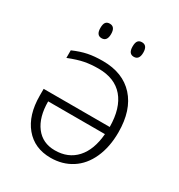

<svg xmlns="http://www.w3.org/2000/svg" viewBox="-173 -836 895 961"><g transform="rotate(30 274.5 -355.0)"><path d="M58.1 -232.9V-272H439.9Q439 -380.9 389.4 -439Q339.8 -497.1 246.1 -497.1Q202.6 -497.1 166.7 -490.2Q130.9 -483.4 79.1 -462.9V-506.8Q123 -525.9 159.9 -533.4Q196.8 -541 246.1 -541Q361.8 -541 426.5 -469.7Q491.2 -398.4 491.2 -270Q491.2 -186 462.4 -121.8Q433.6 -57.6 380.9 -23.9Q328.1 9.8 259.8 9.8Q166.5 9.8 112.3 -55.4Q58.1 -120.6 58.1 -232.9ZM108.9 -229Q108.9 -138.2 148.7 -85.7Q188.5 -33.2 259.8 -33.2Q336.4 -33.2 382.8 -84Q429.2 -134.8 437 -229ZM151.4 -678.2Q151.4 -700.7 158.9 -710.4Q166.5 -720.2 182.1 -720.2Q213.4 -720.2 213.4 -678.2Q213.4 -636.2 182.1 -636.2Q151.4 -636.2 151.4 -678.2ZM337.4 -678.2Q337.4 -700.7 345 -710.4Q352.5 -720.2 368.2 -720.2Q399.4 -720.2 399.4 -678.2Q399.4 -636.2 368.2 -636.2Q337.4 -636.2 337.4 -678.2Z"/></g></svg>

Font: Open Sans Light
Style: Regular
Weight: 300
Foundry: Ascender Corporation
Version: Version 1.10